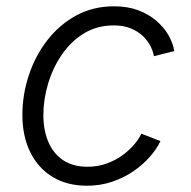

<svg xmlns="http://www.w3.org/2000/svg" viewBox="-20 -573 600 603"><path d="M253.4 10.3Q190.9 10.3 145.3 -17.3Q99.6 -44.9 75 -95.2Q50.3 -145.5 50.3 -211.9Q50.3 -275.9 70.6 -336.9Q90.8 -397.9 128.7 -446.8Q166.5 -495.6 219.5 -524.4Q272.5 -553.2 338.4 -553.2Q380.9 -553.2 414.1 -540.8Q447.3 -528.3 471.2 -507.6Q495.1 -486.8 509.3 -462.2Q523.4 -437.5 527.3 -412.6L463.4 -396.5Q460.9 -411.6 452.4 -428.5Q443.8 -445.3 428.5 -460Q413.1 -474.6 390.6 -483.9Q368.2 -493.2 337.4 -493.2Q284.7 -493.2 243.9 -468.3Q203.1 -443.4 174.6 -401.9Q146 -360.4 131.1 -310.5Q116.2 -260.7 116.2 -211.4Q116.2 -164.6 131.6 -127.9Q147 -91.3 177.7 -70.3Q208.5 -49.3 254.9 -49.3Q287.6 -49.3 315.4 -59.6Q343.3 -69.8 365 -85.7Q386.7 -101.6 401.9 -119.6Q417 -137.7 423.8 -153.3L483.9 -129.9Q472.2 -105 450.2 -80.1Q428.2 -55.2 398.2 -34.7Q368.2 -14.2 331.5 -2Q294.9 10.3 253.4 10.3Z"/></svg>

Font: Inter Light
Style: Italic
Weight: 300
Italic angle: -9.3988°
Designer: Rasmus Andersson
Foundry: rsms
Version: Version 4.001;git-66647c0bb